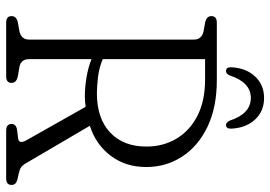

<svg xmlns="http://www.w3.org/2000/svg" viewBox="-150 -748 897 638"><g transform="rotate(90 299.0 -428.5)"><path d="M534.5 -465.5Q534.5 -397 497.2 -347.5Q460 -298 397.5 -278L521.5 -66.5Q528.5 -54 536 -49.2Q543.5 -44.5 559 -41Q580 -37.5 587 -32.5Q594 -27.5 594 -18Q594 0 572 0H413.5Q391.5 0 391.5 -18Q391.5 -32.5 409.5 -36L441 -40Q458.5 -43 446 -66.5L334.5 -264Q317 -261.5 298.5 -261.5Q269 -261.5 236.2 -267Q203.5 -272.5 176 -283.5V-76Q176 -50 200 -44.5L234.5 -38.5Q255 -33.5 255 -18Q255 0 233 0H55Q33 0 33 -18Q33 -33.5 52.5 -38.5L83 -44Q111 -50 111 -76V-624Q111 -650 83 -656L52.5 -661.5Q33 -666.5 33 -682Q33 -700 55 -700H245.5Q336.5 -700 401.2 -668.8Q466 -637.5 500.2 -584.2Q534.5 -531 534.5 -465.5ZM176 -661V-321Q205.5 -308.5 237 -305Q268.5 -301.5 289.5 -301.5Q373 -301.5 419.8 -345.5Q466.5 -389.5 466.5 -466Q466.5 -522 440 -566.2Q413.5 -610.5 363.8 -635.8Q314 -661 243.5 -661ZM305 -813Q253 -813 230 -742.5Q224.5 -730.5 215.5 -730.5Q202.5 -730.5 203 -747.5Q205 -796 233 -826.5Q261 -857 305 -857Q349.5 -857 377.2 -826.5Q405 -796 407 -747.5Q407.5 -730.5 394.5 -730.5Q386.5 -730.5 380.5 -742.5Q357.5 -813 305 -813Z"/></g></svg>

Font: Fraunces 144pt SuperSoft Light
Style: Regular
Weight: 300
Version: Version 1.000;[0bf87f6ff]